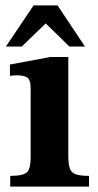

<svg xmlns="http://www.w3.org/2000/svg" viewBox="-20 -694 366 714"><path d="M311 0H18V-40Q67 -40 80.5 -53.5Q94 -67 94 -110V-365Q94 -399 80 -406.5Q66 -414 43 -414Q33 -414 25 -413Q17 -412 17 -412V-454L167 -482H234V-113Q234 -84 239.5 -68Q245 -52 261.5 -46Q278 -40 311 -40ZM61 -521H2L105 -674H194L296 -521H238L150 -607Z"/></svg>

Font: STIX Two Text
Style: Bold
Weight: 700
Designer: Ross Mills, John Hudson & Paul Hanslow, Tiro Typeworks Ltd; with prior portions MicroPress Inc., and Coen Hoffman.
Foundry: Tiro Typeworks Ltd
Version: Version 2.13 b171